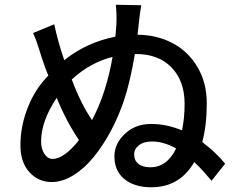

<svg xmlns="http://www.w3.org/2000/svg" viewBox="-20 -771 996 807"><path d="M611.8 -67.9Q682.1 -67.9 720.2 -147Q667.5 -176.3 619.1 -176.3Q583.5 -176.3 563.7 -160.4Q543.9 -144.5 543.9 -122.1Q543.9 -96.7 561.5 -82.3Q579.1 -67.9 611.8 -67.9ZM366.7 -266.1Q426.8 -378.9 453.1 -531.7Q358.9 -508.3 281.7 -437Q319.3 -335.9 366.7 -266.1ZM201.2 -103Q249 -103 312 -182.1Q257.3 -263.2 218.3 -359.9Q152.8 -261.7 152.8 -176.3Q152.8 -145 166.7 -124Q180.7 -103 201.2 -103ZM563 -668.9 558.1 -625Q638.7 -624.5 704.6 -590.1Q770.5 -555.7 809.8 -489.5Q849.1 -423.3 849.1 -336.9Q849.1 -244.1 830.1 -173.8Q886.7 -131.3 926.3 -83L869.1 -11.2Q867.7 -12.7 854.7 -27.8Q841.8 -43 835.9 -49.6Q830.1 -56.2 818.4 -68.4Q806.6 -80.6 796.4 -89.8Q735.4 16.1 616.2 16.1Q544.9 16.1 502.9 -18.3Q460.9 -52.7 460.9 -113.8Q460.9 -167 504.9 -208.5Q548.8 -250 615.2 -250Q680.2 -250 745.1 -223.1Q755.9 -274.9 755.9 -335Q755.9 -430.7 700.9 -487.5Q646 -544.4 550.3 -543.9H546.9Q526.4 -422.9 500 -345.7Q477.5 -279.8 445.6 -220Q413.6 -160.2 374.5 -111.8Q335.4 -63.5 289.1 -34.7Q242.7 -5.9 197.3 -5.9Q141.1 -5.9 103.5 -47.4Q65.9 -88.9 65.9 -160.6Q65.9 -240.7 96.9 -319.3Q127.9 -397.9 183.1 -453.1Q170.9 -481.9 155.8 -527.8Q153.3 -534.7 146.5 -556.9Q139.6 -579.1 134 -595.2Q128.4 -611.3 119.1 -632.3L208 -668.9Q222.2 -600.6 250 -518.1Q345.2 -593.8 464.8 -616.7Q467.8 -644.5 469.2 -669.9Q471.2 -709 466.8 -751L573.7 -749Q568.4 -720.7 563 -668.9Z"/></svg>

Font: Karasuma Gothic
Style: Regular
Weight: 500
Designer: Rasmus Andersson / Ryoko Nishizuka
Foundry: Genbu
Version: Version 1.00